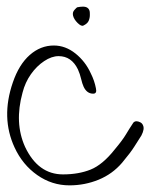

<svg xmlns="http://www.w3.org/2000/svg" viewBox="-20 -544 452 578"><path d="M189.2 14Q136.2 14 92.1 -17Q47.9 -48 23.9 -100Q-17.9 -190 18.7 -296Q37.2 -350 69.6 -378.5Q102 -407 142 -407Q177 -407 207.1 -383Q237.1 -359 253.4 -323Q264.5 -301 268.8 -278Q272.5 -262 260.5 -262Q241.5 -262 231.7 -283Q227.6 -292 224.2 -306.5Q220.9 -321 214.6 -335Q195.4 -375 156.4 -375Q135.4 -375 112.9 -360Q90.3 -345 73 -320.5Q55.7 -296 47.8 -265Q22.8 -174 55.4 -102Q94.6 -19 169.6 -19Q216.6 -19 252.8 -33.5Q288.9 -48 325.3 -94Q348.8 -122 358.9 -139Q369 -156 381.6 -175Q385.7 -179 390.7 -179Q395.7 -179 401.9 -176Q408.1 -173 410.4 -167Q416 -156 405.6 -136Q395.3 -120 384.3 -102.5Q373.4 -85 347.5 -54Q318.4 -20 276.8 -3Q235.2 14 189.2 14ZM230.9 -467Q224.6 -464 213.5 -475Q202.5 -486 199.9 -497Q197.6 -507 204 -514Q210.4 -521 212.2 -522Q216.9 -523 221.3 -523.5Q225.7 -524 229.7 -524Q246.7 -524 249.9 -510Q250.6 -507 250.5 -499Q250.6 -490 247 -481.5Q243.5 -473 230.9 -467Z"/></svg>

Font: Oooh Baby
Style: Normal
Weight: 400
Designer: Robert E. Leuschke
Foundry: Robert E. Leuschke
Version: Version 1.011; ttfautohint (v1.8.3)